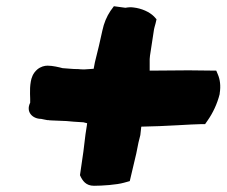

<svg xmlns="http://www.w3.org/2000/svg" viewBox="-20 -687 728 617"><path d="M79 -425C74 -398 78 -369 77 -357C62 -327 85 -305 112 -305C118 -304 125 -302 132 -301H136C136 -301 138 -300 146 -300L194 -298L216 -296L248 -294L260 -291L259 -283C256 -264 253 -245 252 -233L248 -200L237 -124C245 -106 256 -90 282 -90C308 -90 355 -93 379 -100L397 -105L418 -194L425 -229L431 -253L434 -280C509 -281 600 -288 624 -288H639L648 -301C664 -324 678 -353 686 -385V-387C690 -411 687 -432 680 -448L675 -460L586 -461L461 -460V-497L462 -508L475 -593C476 -596 477 -603 480 -612L483 -625L475 -634C460 -649 435 -660 409 -663C401 -664 394 -664 383 -662L346 -667L335 -652C323 -634 314 -613 309 -589L298 -540L285 -487L281 -466C273 -465 262 -465 252 -464C246 -464 236 -464 231 -465H228C213 -465 199 -467 181 -468C170 -471 149 -476 133 -476C123 -476 111 -473 100 -464C85 -451 81 -436 79 -425Z"/></svg>

Font: Vapor
Style: BlkObl
Weight: 900
Foundry: Cannot Into Space Fonts
Version: Version 0.179